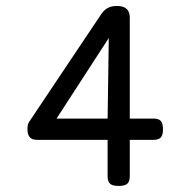

<svg xmlns="http://www.w3.org/2000/svg" viewBox="-20 -610 640 635"><path d="M519 -182.6Q519 -163.6 512 -155.5Q504.9 -147.5 488.3 -147.5H409.2V-26.9Q409.2 -9.8 401.1 -2.4Q393.1 4.9 373 4.9H372.1Q352.1 4.9 344 -2.4Q335.9 -9.8 335.9 -26.9V-147.5H102.5Q85.9 -147.5 78.4 -156.2Q70.8 -165 70.8 -183.6Q70.8 -199.2 76.7 -207.5L313 -560.5Q323.2 -576.2 335.7 -583.3Q348.1 -590.3 366.7 -590.3Q409.2 -590.3 409.2 -552.2V-217.8H488.3Q504.9 -217.8 512 -209.7Q519 -201.7 519 -182.6ZM167 -217.8H335.9L339.8 -484.4Z"/></svg>

Font: Courier Prime Code
Style: Regular
Weight: 400
Designer: Alan Dague-Greene
Foundry: Quote-Unquote Apps
Version: Version 3.0318